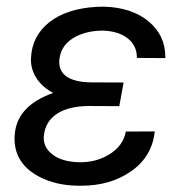

<svg xmlns="http://www.w3.org/2000/svg" viewBox="-20 -558 568 587"><path d="M344.7 -233.4 357.9 -305.7 254.4 -306.2C192.4 -308.1 161.1 -329.1 161.1 -369.1C161.1 -372.6 161.6 -376.5 162.1 -380.4C166 -406.7 180.2 -427.2 205.1 -442.4C230 -457 259.8 -464.4 294.9 -464.4C359.4 -462.4 398.4 -429.7 398.4 -383.3C398.4 -382.3 398.4 -381.8 398.4 -380.9L485.4 -380.4C485.4 -381.8 485.4 -382.8 485.4 -384.3C485.4 -428.2 468.3 -464.4 434.1 -492.7C399.9 -521 354.5 -536.1 297.9 -537.6L275.9 -537.1C214.8 -533.7 166.5 -518.1 130.9 -490.2C95.2 -461.9 76.7 -425.3 74.7 -379.9C74.7 -377.9 74.7 -376 74.7 -373.5C74.7 -335 99.6 -295.9 142.6 -273.9C67.4 -247.1 28.3 -204.1 24.9 -144C24.9 -140.6 24.4 -137.7 24.4 -134.3C24.4 -83 49.8 -43.9 100.1 -17.6C133.8 0 173.3 9.3 218.8 9.8C222.2 9.8 225.1 9.8 228.5 9.8C288.1 9.8 338.9 -4.9 381.3 -34.7C423.8 -64.5 447.8 -105 453.1 -156.2L364.7 -155.8C359.4 -127.4 343.3 -104.5 316.4 -87.4C289.6 -70.3 259.3 -62 226.1 -62C224.6 -62 223.6 -62 222.2 -62C187.5 -63 161.1 -70.3 142.1 -84.5C123 -98.6 113.8 -115.7 113.8 -135.7C113.8 -138.7 113.8 -141.6 114.3 -144.5C120.6 -202.6 171.9 -233.9 252.4 -233.9Z"/></svg>

Font: Roboto
Style: Italic
Weight: 400
Italic angle: -12°
Designer: Google
Version: Version 2.137; 2017